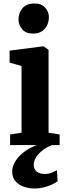

<svg xmlns="http://www.w3.org/2000/svg" viewBox="-20 -832 385 1101"><path d="M38 0V-61L103.5 -71V-453.5L35 -473V-541.5L227 -566.5H230L258.5 -546V-70.5L322 -61V0ZM168 -639.5Q128 -639.5 107 -664.5Q86 -689.5 86 -720Q86 -757.5 109 -784.8Q132 -812 177 -812H178Q218 -812 239.2 -788Q260.5 -764 260.5 -733.5Q260.5 -696 237.2 -667.8Q214 -639.5 169 -639.5ZM178 249Q148 249 118.5 239.2Q89 229.5 69.5 208Q50 186.5 50 151.5Q50 130 59.8 108.5Q69.5 87 88 66.5Q106.5 46 133 28.8Q159.5 11.5 193 -1L227 -5L280.5 -1Q246 12 222 31.5Q198 51 185.8 72Q173.5 93 173.5 112.5Q173.5 137.5 190 151.5Q206.5 165.5 237 165.5Q259 165.5 274.8 158.8Q290.5 152 306.5 144.5L310.5 207.5Q296 218 275 227.5Q254 237 229 243Q204 249 178 249Z"/></svg>

Font: Merriweather 24pt ExtraBold
Style: Regular
Weight: 800
Version: Version 2.100